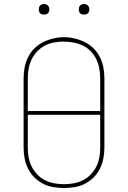

<svg xmlns="http://www.w3.org/2000/svg" viewBox="-20 -932 640 960"><path d="M300 8Q273 8 246 3.5Q219 -1 195 -13.5Q171 -26 151.5 -45.5Q132 -65 120 -89.5Q108 -114 103 -141Q98 -168 98 -195V-540Q98 -567 103 -594Q108 -621 120 -645.5Q132 -670 151.5 -689.5Q171 -709 195 -721Q219 -733 246 -739.5Q273 -746 300 -746Q327 -746 354 -739.5Q381 -733 405 -721Q429 -709 448.5 -689.5Q468 -670 480 -645.5Q492 -621 497 -594Q502 -567 502 -540V-195Q502 -168 497 -141Q492 -114 480 -89.5Q468 -65 448.5 -45.5Q429 -26 405 -13.5Q381 -1 354 3.5Q327 8 300 8ZM481 -377V-540Q481 -565 476.5 -589.5Q472 -614 461.5 -636Q451 -658 433.5 -676Q416 -694 393.5 -704.5Q371 -715 346.5 -719.5Q322 -724 298 -724Q273 -724 249 -719.5Q225 -715 203.5 -703.5Q182 -692 165 -674Q148 -656 137.5 -634Q127 -612 123 -588Q119 -564 119 -540V-377ZM300 -11Q324 -11 348.5 -15.5Q373 -20 395 -31Q417 -42 434 -60Q451 -78 462 -100Q473 -122 477 -146.5Q481 -171 481 -195V-358H119V-195Q119 -171 123 -146.5Q127 -122 138 -100Q149 -78 166 -60Q183 -42 205 -31Q227 -20 251.5 -15.5Q276 -11 300 -11ZM400 -859Q395 -859 389.5 -860.5Q384 -862 380.5 -865.5Q377 -869 375.5 -874.5Q374 -880 374 -885Q374 -890 375.5 -895.5Q377 -901 380.5 -904.5Q384 -908 389.5 -910Q395 -912 400 -912Q405 -912 410.5 -910Q416 -908 419.5 -904.5Q423 -901 425 -895.5Q427 -890 427 -885Q427 -880 425 -874.5Q423 -869 419.5 -865.5Q416 -862 410.5 -860.5Q405 -859 400 -859ZM200 -859Q195 -859 189.5 -860.5Q184 -862 180.5 -865.5Q177 -869 175.5 -874.5Q174 -880 174 -885Q174 -890 175.5 -895.5Q177 -901 180.5 -904.5Q184 -908 189.5 -910Q195 -912 200 -912Q205 -912 210.5 -910Q216 -908 219.5 -904.5Q223 -901 225 -895.5Q227 -890 227 -885Q227 -880 225 -874.5Q223 -869 219.5 -865.5Q216 -862 210.5 -860.5Q205 -859 200 -859Z"/></svg>

Font: Iosevka Slab Thin Extended
Style: Regular
Weight: 100
Width: 7
Monospace: yes
Designer: Belleve Invis
Foundry: Belleve Invis
Version: Version 11.1.1; ttfautohint (v1.8.3)